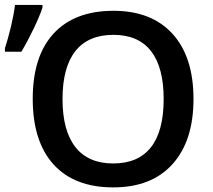

<svg xmlns="http://www.w3.org/2000/svg" viewBox="-41 -770 885 799"><path d="M764.2 -357.9Q764.2 -184.1 676.8 -86.9Q589.8 9.8 430.2 9.8Q268.6 9.8 181.6 -85.9Q95.2 -181.6 95.2 -358.9Q95.2 -536.1 182.1 -630.4Q269.5 -725.1 431.2 -725.1Q589.8 -725.1 677.2 -628.9Q764.2 -533.2 764.2 -357.9ZM640.1 -357.9Q640.1 -489.7 587.4 -557.4Q534.7 -625 431.2 -625Q326.2 -625 272.7 -557.4Q219.2 -489.7 219.2 -357.9Q219.2 -226.1 272.7 -158Q326.2 -89.8 430.2 -89.8Q534.2 -89.8 587.2 -157.2Q640.1 -224.6 640.1 -357.9ZM-20.5 -554.7V-568.8Q-7.8 -607.9 4.9 -660.6Q16.6 -710.4 21.5 -749.5H135.7V-737.8Q123.5 -701.7 99.1 -650.9Q73.7 -597.7 47.9 -554.7Z"/></svg>

Font: Open Sans
Style: SemiBold
Weight: 600
Foundry: Ascender Corporation
Version: Version 1.10